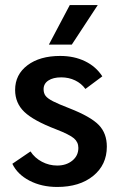

<svg xmlns="http://www.w3.org/2000/svg" viewBox="-20 -732 473 762"><path d="M29 -82 101 -131Q118 -105 146.5 -90Q175 -75 207 -75Q243 -75 267 -94.5Q291 -114 291 -145Q291 -168 273.5 -183Q256 -198 202 -219Q113 -253 76.5 -288Q40 -323 40 -375Q40 -436 89 -473Q138 -510 219 -510Q274 -510 317.5 -489Q361 -468 386 -429L319 -379Q303 -401 278 -413Q253 -425 223 -425Q191 -425 172 -412.5Q153 -400 153 -378Q153 -362 161 -351.5Q169 -341 190.5 -330Q212 -319 256 -302Q340 -269 372 -236Q404 -203 404 -150Q404 -78 350 -34Q296 10 207 10Q145 10 97 -15Q49 -40 29 -82ZM257 -712H368L265 -555H174Z"/></svg>

Font: Sarabun SemiBold
Style: Regular
Weight: 600
Designer: Suppakit Chalermlarp | Katatrad Co.,Ltd.
Foundry: Cadson Demak Co.,Ltd.
Version: Version 1.000; ttfautohint (v1.6)